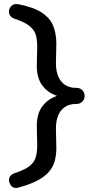

<svg xmlns="http://www.w3.org/2000/svg" viewBox="-20 -723 450 944"><path d="M58 201Q41 201 32.5 187Q24 173 24 162Q24 150 32 141Q40 132 53 128Q101 112 124 94.5Q147 77 155 52Q163 27 163 -8L161 -105Q161 -165 189 -201.5Q217 -238 265 -253V-250Q217 -265 189 -301.5Q161 -338 161 -398L163 -494Q163 -531 155 -554.5Q147 -578 123.5 -596.5Q100 -615 53 -630Q23 -641 24 -668Q25 -682 35 -692.5Q45 -703 59 -703Q62 -703 65.5 -702.5Q69 -702 72 -702Q147 -687 187 -660Q227 -633 242 -594.5Q257 -556 257 -509L255 -412Q255 -374 266.5 -347Q278 -320 300 -305.5Q322 -291 352 -291H357Q373 -291 384.5 -279.5Q396 -268 396 -251Q396 -234 384.5 -223Q373 -212 357 -212H351Q320 -211 298.5 -196.5Q277 -182 266 -155.5Q255 -129 255 -90L257 6Q257 41 248.5 70.5Q240 100 219.5 123Q199 146 163 165Q127 184 72 199Q69 200 66 200.5Q63 201 58 201Z"/></svg>

Font: Quicksand Light SemiBold
Style: Regular
Weight: 600
Version: Version 3.004